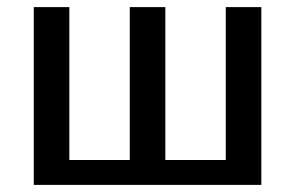

<svg xmlns="http://www.w3.org/2000/svg" viewBox="-20 -520 830 540"><path d="M715 0H75V-500H175V-70H345V-500H445V-70H615V-500H715Z"/></svg>

Font: Scada
Style: Regular
Weight: 400
Designer: Jovanny Lemonad
Foundry: Jovanny Lemonad
Version: Version 3.005; ttfautohint (v0.91) -l 8 -r 50 -G 200 -x 0 -w